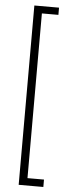

<svg xmlns="http://www.w3.org/2000/svg" viewBox="-62 -843 392 1008"><g transform="rotate(5 133.5 -338.5)"><path d="M77 134V-811H207V-773H120V95H207V134Z"/></g></svg>

Font: DM Sans 18pt ExtraLight
Style: Regular
Weight: 250
Designer: Colophon Foundry, Jonny Pinhorn
Foundry: Colophon Foundry
Version: Version 4.004;gftools[0.9.30]